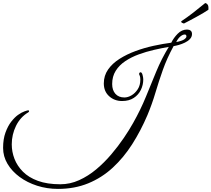

<svg xmlns="http://www.w3.org/2000/svg" viewBox="-39 -1027 1367 1241"><path d="M336 194Q265 194 201 173.5Q137 153 87.5 116.5Q38 80 9.5 32Q-19 -16 -19 -71Q-19 -128 -3.5 -170.5Q12 -213 34 -241Q56 -269 77 -284Q101 -301 120 -307.5Q139 -314 143 -314Q149 -314 149 -309Q149 -304 144 -301Q92 -270 64.5 -213.5Q37 -157 37 -94Q37 -46 54.5 -0.5Q72 45 109 82.5Q146 120 206 142Q266 164 351 164Q414 164 472.5 137.5Q531 111 583 67.5Q635 24 680 -29Q725 -82 761 -135Q797 -188 822 -233Q870 -318 904 -401.5Q938 -485 971.5 -566Q1005 -647 1052 -724Q1006 -716 956 -704.5Q906 -693 858 -675.5Q810 -658 771 -632Q732 -606 709 -569.5Q686 -533 686 -484Q686 -444 707 -420.5Q728 -397 765 -397Q788 -397 811.5 -411Q835 -425 851.5 -450.5Q868 -476 868 -512Q868 -527 865 -535.5Q862 -544 860 -548Q860 -552 862.5 -556Q865 -560 869 -560Q878 -560 882.5 -542.5Q887 -525 887 -514Q887 -478 871.5 -446Q856 -414 825.5 -394Q795 -374 750 -374Q701 -374 666.5 -405Q632 -436 632 -488Q632 -538 659.5 -577.5Q687 -617 733.5 -646.5Q780 -676 837 -697Q894 -718 954 -731Q1014 -744 1068 -751Q1083 -782 1109.5 -809Q1136 -836 1170 -836Q1184 -836 1193 -829Q1202 -822 1202 -807Q1202 -789 1189 -775Q1176 -761 1156 -751.5Q1136 -742 1116.5 -736.5Q1097 -731 1083 -729Q1040 -650 1013.5 -575Q987 -500 965.5 -427.5Q944 -355 914 -283Q871 -182 815.5 -95Q760 -8 689.5 57Q619 122 531 158Q443 194 336 194ZM1100 -755Q1139 -763 1152.5 -773Q1166 -783 1166 -791Q1166 -804 1155 -804Q1142 -804 1126.5 -791Q1111 -778 1100 -755ZM1150 -875Q1143 -877 1137.5 -879.5Q1132 -882 1132 -889Q1171 -915 1211 -946Q1251 -977 1287 -1007Q1295 -1007 1302.5 -998Q1310 -989 1308 -964Q1298 -957 1276.5 -944Q1255 -931 1230 -917.5Q1205 -904 1183.5 -892.5Q1162 -881 1150 -875Z"/></svg>

Font: Great Vibes
Style: Regular
Weight: 400
Designer: Robert E. Leuschke, Viktoriya Grabowska, Viviana Monsalve, Eben Sorkin
Foundry: Robert E. Leuschke
Version: Version 1.103; ttfautohint (v1.8.4.7-5d5b)